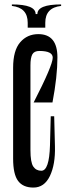

<svg xmlns="http://www.w3.org/2000/svg" viewBox="-20 -831 311 862"><path d="M216.7 -572.2Q216.7 -602.2 156.7 -602.2Q133.3 -602.2 125 -586.7Q116.7 -571.1 116.7 -537.8V-156.7Q116.7 -102.2 129.4 -83.3Q142.2 -64.4 165.6 -64.4Q201.1 -64.4 204.4 -177.8L207.8 -308.9H223.3L226.7 -174.4Q228.9 -92.2 203.9 -40.6Q178.9 11.1 130 11.1Q83.3 11.1 61.1 -18.9Q38.9 -48.9 38.9 -118.9V-526.7Q38.9 -604.4 70.6 -641.1Q102.2 -677.8 152.2 -677.8Q237.8 -677.8 237.8 -573.3Q237.8 -487.8 215.6 -371.1H131.1Q216.7 -537.8 216.7 -572.2ZM147.8 -767.8H136.7L134.4 -706.7H183.3V-728.9Q183.3 -796.7 254.4 -804.4V-811.1Q147.8 -811.1 147.8 -767.8ZM151.1 -767.8H140Q140 -811.1 33.3 -811.1V-804.4Q104.4 -796.7 104.4 -728.9V-706.7H153.3Z"/></svg>

Font: Le Murmure
Style: Regular
Weight: 600
Width: 2
Designer: Jeremy Landes, Alexander Slobzheninov (Cyrillic)
Foundry: Velvetyne Type Foundry
Version: Version 1.0